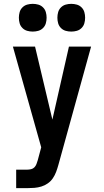

<svg xmlns="http://www.w3.org/2000/svg" viewBox="-20 -762 540 997"><path d="M64 215V119H121Q131 119 141.5 116.5Q152 114 159 106.5Q166 99 169.5 89.5Q173 80 176 70L194 3L47 -520H162L252 -141L338 -520H453L283 95Q278 113 271.5 130.5Q265 148 254.5 163.5Q244 179 228.5 190Q213 201 195 206.5Q177 212 158.5 213.5Q140 215 121 215ZM350 -598Q335 -598 321 -602Q307 -606 296.5 -616.5Q286 -627 282 -641Q278 -655 278 -670Q278 -685 282 -699Q286 -713 296.5 -723.5Q307 -734 321 -738Q335 -742 350 -742Q365 -742 379 -738Q393 -734 403.5 -723.5Q414 -713 418 -699Q422 -685 422 -670Q422 -655 418 -641Q414 -627 403.5 -616.5Q393 -606 379 -602Q365 -598 350 -598ZM150 -598Q135 -598 121 -602Q107 -606 96.5 -616.5Q86 -627 82 -641Q78 -655 78 -670Q78 -685 82 -699Q86 -713 96.5 -723.5Q107 -734 121 -738Q135 -742 150 -742Q165 -742 179 -738Q193 -734 203.5 -723.5Q214 -713 218 -699Q222 -685 222 -670Q222 -655 218 -641Q214 -627 203.5 -616.5Q193 -606 179 -602Q165 -598 150 -598Z"/></svg>

Font: Zed Mono
Style: Bold
Weight: 700
Monospace: yes
Designer: Belleve Invis
Foundry: Belleve Invis
Version: Version 1.0.0; ttfautohint (v1.8.4)